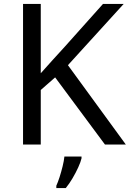

<svg xmlns="http://www.w3.org/2000/svg" viewBox="-20 -734 659 975"><path d="M619 0H513L260 -341L187 -277V0H97V-714H187V-362Q217 -396 248 -430Q279 -464 310 -498L503 -714H608L325 -403ZM394 70Q390 88 377.5 115.5Q365 143 348.5 171Q332 199 314 221H266V209Q274 192 282.5 165.5Q291 139 298 110.5Q305 82 307 61H394Z"/></svg>

Font: Noto Sans Avestan
Style: Regular
Weight: 400
Designer: Monotype Design Team
Foundry: Monotype Imaging Inc.
Version: Version 2.003; ttfautohint (v1.8.4.7-5d5b)